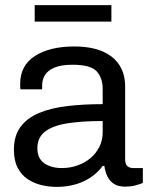

<svg xmlns="http://www.w3.org/2000/svg" viewBox="-20 -720 585 752"><path d="M200.9 12Q172.5 12 143.1 5.1Q113.6 -1.8 89 -17.9Q64.3 -34.1 49.4 -62.4Q34.5 -90.8 34.5 -133.7Q34.5 -188.2 60.3 -223Q86.1 -257.8 132.6 -277.4Q179.1 -296.9 243.1 -304.5Q307 -312.1 382.2 -312.1V-371.6Q382.2 -414.8 358.6 -440.6Q335 -466.4 264.4 -466.4Q218.6 -466.4 192.3 -454.8Q166.1 -443.3 155.5 -425Q145 -406.7 145 -385.4V-370H60.1Q59.1 -375 59.1 -380Q59.1 -385 59.1 -392Q59.1 -464.1 117.4 -501.1Q175.7 -538 270.2 -538Q336.3 -538 380.5 -519.1Q424.7 -500.3 447.4 -465.4Q470.2 -430.4 470.2 -380.6V-95.9Q470.2 -76.9 478.9 -69.4Q487.6 -61.8 500.6 -61.8H539.5V-3.5Q525.8 2.3 508.7 6.6Q491.5 11 470.4 11Q443.9 11 427.1 0.7Q410.3 -9.7 401.1 -28.2Q391.9 -46.7 388.7 -70.1H382.2Q353.9 -31.7 307.5 -9.8Q261.1 12 200.9 12ZM222.8 -61.8Q254.6 -61.8 283.4 -72Q312.2 -82.1 334.1 -100.4Q356 -118.7 369.1 -144.7Q382.2 -170.7 382.2 -201.8V-246Q301.5 -246 244.2 -237Q186.9 -227.9 156.6 -204.8Q126.4 -181.6 126.4 -139.7Q126.4 -99.8 153 -80.8Q179.6 -61.8 222.8 -61.8ZM115.9 -635.4V-700H416.3V-635.4Z"/></svg>

Font: Archivo Variable SemiBold
Style: Regular
Weight: 600
Designer: Hector Gatti
Foundry: Omnibus-Type
Version: Version 2.001